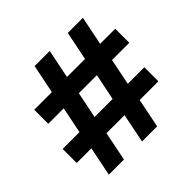

<svg xmlns="http://www.w3.org/2000/svg" viewBox="-171 -845 1010 1010"><g transform="rotate(-45 334.5 -340.0)"><path d="M129.1 -197.2 131.4 -233.2 175.1 -448.8 177.4 -484.8 217.1 -680H329.6L289.9 -484.8L287.6 -448.8L243.9 -233.2L241.6 -197.2L201.9 0H89.4ZM375.8 -197.2 378.1 -233.2 421.8 -448.8 424.2 -484.8 463.8 -680H576.3L536.7 -484.8L534.4 -448.8L490.7 -233.2L488.3 -197.2L448.7 0H336.2ZM53.2 -519H655.9V-414.5H53.2ZM13.2 -267.5H620.9V-163H13.2Z"/></g></svg>

Font: TASA Orbiter VF Text
Style: Regular
Weight: 400
Designer: Weizhong Zhang
Foundry: 本地遙控
Version: Version 1.001;Glyphs 3.2 (3192)